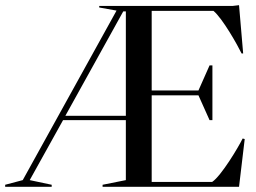

<svg xmlns="http://www.w3.org/2000/svg" viewBox="-25 -723 992 743"><path d="M452 -679H462V-275H228ZM875 -700H359V-694L426 -682L63 -26L-5 -8V0H175V-8L90 -26L219 -258H462V-26L372 -8V0H900L922 -185L914 -187C898 -154 831 -42 796 -19H562V-354H743L786 -258H797V-470H786L743 -373H562V-681H801C837 -651 895 -547 910 -516H916L900 -703Z"/></svg>

Font: Mazius Display
Style: Regular
Weight: 400
Designer: Alberto Casagrande & Collletttivo
Foundry: Collletttivo
Version: Version 2.000;Glyphs 3.2 (3217)